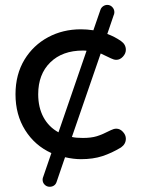

<svg xmlns="http://www.w3.org/2000/svg" viewBox="-20 -626 578 768"><path d="M150.4 92.8Q150.4 85.9 153.3 80.1L185.5 -13.7Q119.1 -43.9 80.6 -105.5Q42 -167 42 -249Q42 -328.1 78.1 -387.7Q113.3 -445.3 172.4 -477.1Q231.4 -508.8 303.7 -508.8Q327.1 -508.8 353.5 -504.9L381.8 -586.9Q384.8 -595.7 392.6 -601.1Q400.4 -606.4 409.2 -606.4Q420.9 -606.4 429.2 -597.7Q437.5 -588.9 437.5 -577.1L436.5 -569.3L435.5 -567.4L409.2 -490.2Q438.5 -479.5 463.9 -461.9Q483.4 -448.2 483.4 -426.8Q483.4 -412.1 471.7 -399.4Q460 -386.7 445.3 -386.7Q435.5 -386.7 423.8 -392.6L382.8 -412.1L267.6 -78.1Q284.2 -74.2 311.5 -74.2Q344.7 -74.2 367.2 -81.1Q389.6 -87.9 423.8 -105.5Q435.5 -111.3 445.3 -111.3Q460 -111.3 471.7 -98.6Q483.4 -85.9 483.4 -71.3Q483.4 -49.8 463.9 -36.1Q426.8 -13.7 389.6 -1.5Q352.5 10.7 303.7 10.7Q274.4 10.7 240.2 2.9L206.1 102.5Q203.1 111.3 195.8 116.2Q188.5 121.1 178.7 121.1Q167 121.1 158.7 112.8Q150.4 104.5 150.4 92.8ZM311.5 -423.8Q229.5 -423.8 181.2 -376.5Q132.8 -329.1 132.8 -249Q132.8 -196.3 153.8 -157.2Q174.8 -118.2 213.9 -96.7L326.2 -422.9Q323.2 -423.8 311.5 -423.8Z"/></svg>

Font: jf-openhuninn-1.0
Style: Regular
Weight: 400
Designer: [Kosugi Maru]
      Designed by Motoya company      

      [Varela Round]
      Joe Prince(Latin component); Avraham Co
Foundry: justfont CO.,LTD.
Version: 1.0